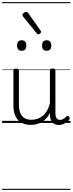

<svg xmlns="http://www.w3.org/2000/svg" viewBox="-20 -1163 686 1816"><path d="M270 18Q222 18 185 -1.5Q148 -21 127.5 -61.5Q107 -102 107 -166V-496Q107 -505 113 -509.5Q119 -514 132 -514Q146 -514 152.5 -509.5Q159 -505 159 -496V-171Q159 -127 171.5 -95.5Q184 -64 210 -47Q236 -30 277 -30Q306 -30 333 -39Q360 -48 383 -66.5Q406 -85 424 -115Q442 -145 452 -186V-496Q452 -506 458.5 -510.5Q465 -515 479 -515Q492 -515 498 -510.5Q504 -506 504 -496V-93Q504 -73 508.5 -58.5Q513 -44 523 -36.5Q533 -29 547 -29Q557 -29 567 -32.5Q577 -36 587 -43Q597 -50 607 -61Q613 -67 620 -66.5Q627 -66 633 -59Q638 -54 639.5 -47Q641 -40 636 -34Q625 -19 609 -7Q593 5 575 12Q557 19 537 19Q517 19 502 13Q487 7 476 -5Q465 -17 459 -35Q453 -53 452 -76V-97Q437 -63 415.5 -41Q394 -19 370 -6Q346 7 320.5 12.5Q295 18 270 18ZM185 -683Q163 -683 152.5 -695Q142 -707 142 -732Q142 -757 152.5 -769.5Q163 -782 185 -782Q207 -782 218 -769.5Q229 -757 229 -732Q229 -707 218 -695Q207 -683 185 -683ZM421 -683Q399 -683 388.5 -695Q378 -707 378 -732Q378 -757 388.5 -769.5Q399 -782 421 -782Q443 -782 454 -769.5Q465 -757 465 -732Q465 -707 454 -695Q443 -683 421 -683ZM342 -838Q339 -838 335.5 -839.5Q332 -841 329 -846L198 -1007Q195 -1012 193.5 -1014.5Q192 -1017 192 -1022Q192 -1028 198.5 -1035Q205 -1042 213.5 -1046.5Q222 -1051 228 -1051Q238 -1051 245 -1042L364 -873Q367 -869 368 -866Q369 -863 369 -861Q369 -854 359 -846Q349 -838 342 -838ZM0 623H646V633H0ZM0 -20H646V0H0ZM0 -505H646V-500H0ZM0 -1143H646V-1133H0Z"/></svg>

Font: Playwrite CL Guides
Style: Regular
Weight: 400
Designer: Veronika Burian, José Scaglione
Foundry: TypeTogether
Version: Version 1.003